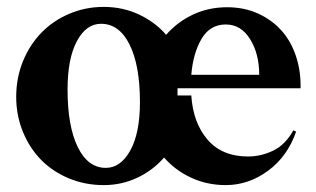

<svg xmlns="http://www.w3.org/2000/svg" viewBox="-20 -525 917 557"><path d="M852 -269H495V-248H535Q540 -169 582 -120Q624 -71 700 -71Q737 -71 772.5 -88Q808 -105 831 -147L839 -143Q814 -71 757.5 -29.5Q701 12 635 12Q581 12 534.5 -9.5Q488 -31 456 -68Q424 -31 378.5 -9.5Q333 12 281 12Q227 12 180 -7.5Q133 -27 99.5 -61Q66 -95 46.5 -142.5Q27 -190 27 -244Q27 -299 46.5 -347Q66 -395 100 -430Q134 -465 181 -485Q228 -505 281 -505Q336 -505 383 -483Q430 -461 462 -424Q494 -461 539.5 -482.5Q585 -504 639 -504Q688 -504 728 -486Q768 -468 796 -437Q824 -406 838.5 -362.5Q853 -319 852 -269ZM273 -456Q230 -456 203 -405.5Q176 -355 176 -265Q176 -159 205.5 -98.5Q235 -38 287 -38Q330 -38 358 -88.5Q386 -139 386 -229Q386 -335 356 -395.5Q326 -456 273 -456ZM635 -454Q589 -454 564.5 -412Q540 -370 535 -308H732Q732 -369 705.5 -411.5Q679 -454 635 -454Z"/></svg>

Font: Redaction
Style: Bold
Weight: 700
Designer: Jeremy Mickel / Forest Young
Foundry: MCKL
Version: Version 2.001; Redaction Bold